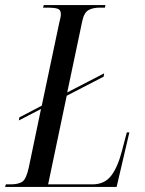

<svg xmlns="http://www.w3.org/2000/svg" viewBox="-48 -734 571 754"><path d="M-28 0 -25 -10H-6Q23 -10 39 -20Q55 -30 65 -76L113 -306L26 -261L28 -273L116 -319L185 -646Q191 -667 191 -679Q191 -696 177.5 -700Q164 -704 142 -704H121L124 -714H366L364 -704H344Q316 -704 299 -694Q282 -684 275 -651L216 -371L361 -446L359 -433L214 -358L141 -10H315Q363 -10 389 -44.5Q415 -79 431 -142L450 -214H460L410 0Z"/></svg>

Font: Noto Serif Display ExtraCondensed
Style: Italic
Weight: 400
Width: 2
Italic angle: -12°
Designer: Monotype Design Team
Foundry: Monotype Imaging Inc.
Version: Version 2.009